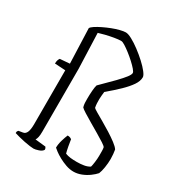

<svg xmlns="http://www.w3.org/2000/svg" viewBox="-187 -923 973 1046"><g transform="rotate(30 299.0 -400.0)"><path d="M179 0Q172 0 155.5 -2Q139 -4 120 -8Q101 -12 83 -16.5Q65 -21 53 -25Q53 -34 55 -37Q57 -40 60 -43L85 -47Q101 -49 108.5 -66Q116 -83 116 -118V-456L49 -460Q49 -475 52.5 -483.5Q56 -492 59 -495L120 -500L112 -719Q116 -727 132 -737.5Q148 -748 170.5 -759Q193 -770 217.5 -779.5Q242 -789 264 -794.5Q286 -800 299 -800Q314 -800 339 -786.5Q364 -773 392 -752Q420 -731 445 -708Q470 -685 485.5 -665Q501 -645 501 -634Q501 -610 483 -583.5Q465 -557 433.5 -526.5Q402 -496 359 -460Q358 -450 356.5 -437Q355 -424 355 -413Q355 -400 355.5 -387Q356 -374 359 -360Q362 -356 381.5 -344.5Q401 -333 429 -317Q457 -301 485.5 -283Q514 -265 536.5 -248Q559 -231 567 -218Q569 -208 570.5 -191.5Q572 -175 572 -161Q572 -135 567.5 -107Q563 -79 556 -63Q544 -49 523.5 -34Q503 -19 478.5 -9.5Q454 0 430 0Q406 0 382 -8.5Q358 -17 337 -28.5Q316 -40 301.5 -51Q287 -62 283 -66Q283 -88 290.5 -113.5Q298 -139 305 -155Q315 -155 322 -152Q329 -149 331 -147Q333 -131 338 -104.5Q343 -78 347 -65Q362 -59 379.5 -57Q397 -55 419 -55Q442 -55 463.5 -58.5Q485 -62 500 -72Q503 -81 506 -104Q509 -127 509 -145Q509 -157 509 -172.5Q509 -188 507 -197Q505 -203 485 -216Q465 -229 437 -245.5Q409 -262 380 -279Q351 -296 329.5 -309.5Q308 -323 302 -330Q298 -344 297.5 -356Q297 -368 297 -381Q297 -408 299 -433Q301 -458 305 -470Q354 -518 384 -549Q414 -580 428 -598.5Q442 -617 442 -627Q442 -634 430 -648Q418 -662 399.5 -679Q381 -696 361 -711.5Q341 -727 325 -737Q309 -747 301 -747Q283 -747 257 -742.5Q231 -738 206.5 -732Q182 -726 167 -721L175 -500V-104Q175 -82 172 -69Q169 -56 164 -49L230 -42Q232 -39 234 -35.5Q236 -32 236 -25Q229 -13 209.5 -6.5Q190 0 179 0Z"/></g></svg>

Font: Texturina Medium 12pt Thin
Style: Regular
Weight: 250
Version: Version 1.002